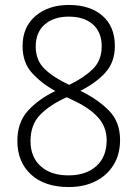

<svg xmlns="http://www.w3.org/2000/svg" viewBox="-20 -744 554 774"><path d="M258 -724Q343 -724 393 -680.5Q443 -637 443 -559Q443 -493 404.5 -451Q366 -409 304 -378Q374 -344 419 -298.5Q464 -253 464 -180Q464 -122 438 -79.5Q412 -37 365.5 -13.5Q319 10 257 10Q160 10 105 -40.5Q50 -91 50 -176Q50 -251 93 -298Q136 -345 203 -377Q147 -408 109 -450Q71 -492 71 -558Q71 -635 123 -679.5Q175 -724 258 -724ZM257 -677Q197 -677 160.5 -645.5Q124 -614 124 -556Q124 -500 161 -465Q198 -430 259 -402Q316 -429 353 -464.5Q390 -500 390 -557Q390 -614 354.5 -645.5Q319 -677 257 -677ZM103 -175Q103 -111 144 -74Q185 -37 256 -37Q327 -37 368.5 -74.5Q410 -112 410 -179Q410 -232 375 -271Q340 -310 270 -342L249 -352Q182 -322 142.5 -282Q103 -242 103 -175Z"/></svg>

Font: Noto Sans Sinhala SemiCondensed Light
Style: Regular
Weight: 300
Width: 4
Designer: Jelle Bosma - Monotype Design Team
Foundry: Monotype Imaging Inc.
Version: Version 2.006; ttfautohint (v1.8.4.7-5d5b)